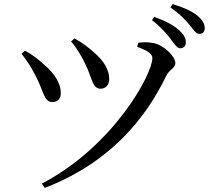

<svg xmlns="http://www.w3.org/2000/svg" viewBox="-20 -864 1040 935"><path d="M857 -629C874 -629 885 -640 885 -658C885 -678 876 -695 852 -717C825 -742 784 -763 731 -782L720 -766C764 -732 791 -700 811 -674C830 -649 842 -629 857 -629ZM951 -699C967 -699 977 -709 977 -727C977 -748 966 -767 940 -789C915 -809 874 -828 821 -844L810 -828C858 -794 881 -769 902 -744C923 -719 933 -699 951 -699ZM395 -553C428 -488 429 -432 469 -432C492 -432 512 -447 512 -479C512 -526 483 -569 442 -605C411 -633 382 -655 343 -677L326 -662C354 -630 378 -589 395 -553ZM156 -490C193 -418 194 -367 235 -367C264 -367 277 -387 276 -413C276 -454 249 -504 195 -549C173 -570 136 -600 101 -617L85 -602C110 -571 134 -534 156 -490ZM790 -496C806 -527 834 -532 834 -557C834 -591 773 -648 724 -655C700 -659 673 -659 654 -656L648 -636C701 -617 722 -601 722 -581C722 -503 534 -153 184 30L198 51C515 -71 690 -287 790 -496Z"/></svg>

Font: Noto Serif SC Medium
Style: Regular
Weight: 500
Designer: Ryoko NISHIZUKA 西塚涼子 (kana & ideographs); Frank Grießhammer (Latin, Greek & Cyrillic); Wenlong ZHANG 张文龙 (bopomofo); San
Foundry: Adobe Systems Incorporated
Version: Version 1.001;PS 1.001;hotconv 16.6.54;makeotf.lib2.5.65590